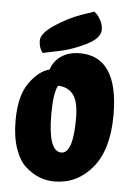

<svg xmlns="http://www.w3.org/2000/svg" viewBox="-52 -743 541 783"><g transform="rotate(5 219.0 -352.0)"><path d="M417 -290Q417 -149 355 -74.5Q293 0 200 0Q135 0 83 -46Q55 -70 38 -118.5Q21 -167 21 -234Q21 -335 59 -388.5Q97 -442 141 -453Q157 -502 208 -522Q231 -530 259 -530Q417 -530 417 -290ZM164 -272Q164 -120 218 -120Q266 -120 266 -263Q266 -333 243.5 -361.5Q221 -390 181 -390Q164 -358 164 -272ZM107 -518Q91 -538 91 -567.5Q91 -597 143.5 -632Q196 -667 249 -686L302 -704Q306 -701 312 -696Q318 -691 328.5 -672.5Q339 -654 339 -633Q339 -598 281 -569.5Q223 -541 165 -530Z"/></g></svg>

Font: Chela One
Style: Regular
Weight: 400
Designer: Miguel Hernandez
Foundry: LatinoType
Version: Version 1.001